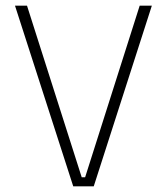

<svg xmlns="http://www.w3.org/2000/svg" viewBox="-20 -659 590 679"><path d="M311.5 0H239L33 -639H75.5L269 -32H281L474 -639H517Z"/></svg>

Font: Anek Malayalam Medium ExtraLight
Style: Regular
Weight: 250
Version: Version 1.003